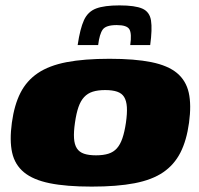

<svg xmlns="http://www.w3.org/2000/svg" viewBox="-20 -685 737 712"><path d="M320 7Q226 7 164.5 -5.5Q103 -18 69 -46Q35 -74 25 -119Q15 -164 24 -230Q33 -296 56 -341Q79 -386 120.5 -414Q162 -442 227 -454.5Q292 -467 386 -467Q480 -467 541.5 -454.5Q603 -442 636.5 -414Q670 -386 680 -341Q690 -296 681 -230Q672 -164 649 -119Q626 -74 585 -46Q544 -18 479 -5.5Q414 7 320 7ZM336 -109Q363 -109 382 -115Q401 -121 413.5 -135Q426 -149 434 -172.5Q442 -196 447 -230Q452 -265 450.5 -288Q449 -311 440.5 -325Q432 -339 414.5 -345Q397 -351 370 -351Q343 -351 324 -345Q305 -339 292 -325Q279 -311 271 -288Q263 -265 258 -230Q253 -196 254.5 -172.5Q256 -149 265 -135Q274 -121 291.5 -115Q309 -109 336 -109ZM423 -665Q481 -665 508 -653Q535 -641 540 -609Q545 -577 537 -518H463Q469 -560 460 -576Q451 -592 413 -592Q373 -592 361 -575.5Q349 -559 344 -518H268Q277 -579 291.5 -610.5Q306 -642 336.5 -653.5Q367 -665 423 -665Z"/></svg>

Font: Genos Black
Style: Italic
Weight: 900
Italic angle: -8°
Version: Version 1.010